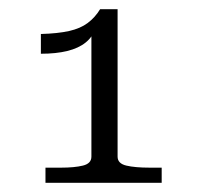

<svg xmlns="http://www.w3.org/2000/svg" viewBox="-20 -767 439 418"><path d="M236 -426Q236 -411 255 -406.5Q274 -402 306 -402H332V-369H79V-402H113Q142 -402 160.5 -406.5Q179 -411 179 -426V-703L188 -706Q182 -687 166.5 -674.5Q151 -662 126.5 -656Q102 -650 69 -650V-693Q106 -694 130.5 -699.5Q155 -705 171 -717Q187 -729 198 -747H236Z"/></svg>

Font: Roboto Serif ExtraLight
Style: Regular
Weight: 250
Version: Version 1.007